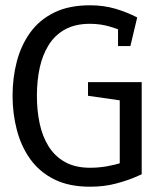

<svg xmlns="http://www.w3.org/2000/svg" viewBox="-20 -696 601 726"><path d="M320.2 -606Q264.7 -606 226.1 -584.8Q187.5 -563.5 163.9 -525.5Q140.3 -487.5 129.9 -438.5Q119.5 -389.5 119.5 -334Q119.5 -278.7 129.9 -229.4Q140.3 -180.2 163.9 -142.4Q187.5 -104.7 226.1 -83.2Q264.7 -61.7 320.2 -61.7Q352.5 -61.7 383.4 -67Q414.3 -72.3 446.2 -82.3L515.8 -37Q515.8 -37 489.5 -25.5Q463.2 -14 418.8 -2Q374.5 10 320.2 10Q240.7 10 184.8 -18Q129 -46 94.3 -94.5Q59.7 -143 43.6 -205Q27.5 -267 27.5 -334Q27.5 -402 43.6 -463.5Q59.7 -525 94.3 -573Q129 -621 184.8 -648.5Q240.7 -676 320.2 -676Q372.5 -676 417.2 -662.7Q461.8 -649.3 498.8 -630L469.8 -568Q433.7 -583.8 397.1 -594.9Q360.5 -606 320.2 -606ZM432.8 -72.3V-373.8H515.8V-37ZM312.8 -385.5H515.8V-304.7L312.8 -333.8ZM426.3 -521.7V-630H498.8L473 -521.7Z"/></svg>

Font: Epunda Slab Light
Style: Regular
Weight: 300
Designer: Simon Atzbach
Foundry: typofactur
Version: Version 1.102